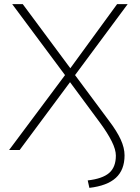

<svg xmlns="http://www.w3.org/2000/svg" viewBox="-20 -725 676 928"><path d="M412 183 404 147Q475 139 507.5 111Q540 83 540 27Q540 -2 520 -42Q500 -82 464 -131L308 -342H329L75 0H24L298 -367V-357L39 -705H90L326 -387H314L546 -705H597L339 -357V-367L507 -141Q545 -91 563.5 -50.5Q582 -10 582 26Q582 96 540 134.5Q498 173 412 183Z"/></svg>

Font: Mulish ExtraLight
Style: Regular
Weight: 200
Designer: Vernon Adams
Foundry: Vernon Adams
Version: Version 3.603